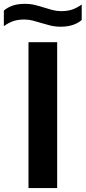

<svg xmlns="http://www.w3.org/2000/svg" viewBox="-60 -954 435 974"><path d="M84.5 0V-740H230V0ZM247.5 -818.5Q219.5 -818.5 195.5 -824.5Q171.5 -830.5 148.5 -837.5Q127.5 -844 106.8 -849.5Q86 -855 63.5 -855Q31 -855 7.2 -846.8Q-16.5 -838.5 -40.5 -821.5V-900.5Q-20 -917.5 5.5 -926Q31 -934.5 66.5 -934.5Q94.5 -934.5 118.5 -928.5Q142.5 -922.5 165.5 -915Q186.5 -908.5 207.2 -903Q228 -897.5 250.5 -897.5Q283 -897.5 306.8 -905.8Q330.5 -914 354.5 -931V-852.5Q315 -818.5 247.5 -818.5Z"/></svg>

Font: Encode Sans Exp SmBold
Style: Regular
Weight: 600
Width: 7
Designer: Multiple Designers
Foundry: Impallari Type
Version: Version 3.002; ttfautohint (v1.8.3) -l 8 -r 50 -G 200 -x 14 